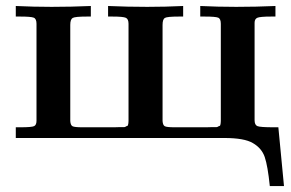

<svg xmlns="http://www.w3.org/2000/svg" viewBox="-20 -465 981 647"><path d="M33.2 0V-36.1H49.8Q86.9 -36.1 95 -40Q103 -43.9 103 -58.1V-384.8Q103 -401.9 93.5 -405.5Q84 -409.2 47.9 -409.2H33.2V-444.8Q93.3 -441.9 153.8 -441.9Q219.7 -441.9 286.1 -444.8V-409.2H272.9Q232.9 -409.2 224.9 -404.5Q216.8 -399.9 216.8 -380.9V-57.1Q217.8 -43 224.4 -39.6Q231 -36.1 256.8 -36.1H365.2Q376.5 -36.1 382.8 -36.6Q389.2 -37.1 395 -36.6Q400.9 -36.1 403.3 -38.1Q405.8 -40 408.4 -40.5Q411.1 -41 411.6 -44.9Q412.1 -48.8 412.6 -49.8Q413.1 -50.8 413.1 -57.4Q413.1 -64 413.1 -66.9V-384.8Q413.1 -400.9 404.1 -405Q395 -409.2 358.9 -409.2H344.2V-444.8Q410.2 -441.9 476.1 -441.9Q537.1 -441.9 597.2 -444.8V-409.2H583Q543 -409.2 535.4 -404.5Q527.8 -399.9 527.8 -380.9V-57.1Q528.8 -43 535.4 -39.6Q542 -36.1 567.9 -36.1H675.8Q687 -36.1 693.6 -36.6Q700.2 -37.1 706.1 -36.6Q711.9 -36.1 714.4 -38.1Q716.8 -40 719.5 -40.5Q722.2 -41 722.7 -44.9Q723.1 -48.8 723.6 -49.8Q724.1 -50.8 724.1 -57.4Q724.1 -64 724.1 -66.9V-384.8Q724.1 -401.9 715.1 -405.5Q706.1 -409.2 669.9 -409.2H654.8V-444.8Q714.8 -441.9 775.9 -441.9Q841.8 -441.9 908.2 -444.8V-409.2H894Q856 -409.2 846.9 -405Q837.9 -400.9 837.9 -388.2V-60.1Q837.9 -43.9 847.4 -40Q856.9 -36.1 900.9 -36.1H918L937 162.1H889.2Q882.3 94.2 872.1 64.2Q861.8 34.2 832 17.1Q803.2 0 735.8 0Z"/></svg>

Font: CMU Serif
Style: Bold
Weight: 700
Version: Version 0.7.0